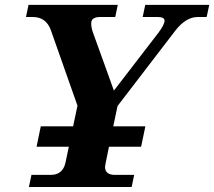

<svg xmlns="http://www.w3.org/2000/svg" viewBox="-20 -752 861 772"><path d="M509.3 0H96.2L106.4 -48.8H183.6Q232.4 -48.8 243.2 -97.7L291.5 -327.1L184.6 -630.4Q165.5 -683.6 112.3 -683.6H84.5L94.7 -732.4H453.6L443.4 -683.6H381.3Q365.7 -683.6 356.2 -677.7Q346.7 -671.9 346.7 -657.7Q346.7 -641.6 353 -623.5L438 -387.7L617.2 -620.6Q641.6 -653.3 641.6 -668.9Q641.6 -683.6 613.8 -683.6H553.7L564 -732.4H821.3L811 -683.6H774.9Q727.5 -683.6 684.6 -628.4L452.6 -325.7Q402.3 -88.4 402.3 -81.5Q402.3 -48.8 442.4 -48.8H519.5ZM547.4 -162.1H127L144 -244.1H564.5Z"/></svg>

Font: Munson
Style: Bold Italic
Weight: 700
Italic angle: -12°
Designer: Paul James MIller
Foundry: High-Logic / Made with FontCreator
Version: Version 2.10;May 5, 2019;FontCreator 11.5.0.2430 64-bit